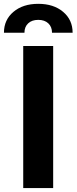

<svg xmlns="http://www.w3.org/2000/svg" viewBox="-72 -963 392 983"><path d="M200.2 -727.5V0H46.9V-727.5ZM-51.8 -795.4Q-51.8 -861.3 -3.2 -902.3Q45.4 -943.4 124 -943.4Q202.6 -943.4 251.2 -902.3Q299.8 -861.3 299.8 -795.4H194.3Q194.3 -825.7 175.3 -843.5Q156.2 -861.3 124 -861.3Q91.3 -861.3 72.3 -843.5Q53.2 -825.7 53.2 -795.4Z"/></svg>

Font: Inter Tight
Style: Bold
Weight: 700
Designer: Rasmus Andersson
Foundry: rsms
Version: Version 3.004; ttfautohint (v1.8.4.7-5d5b)